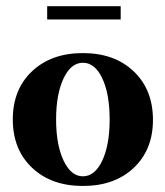

<svg xmlns="http://www.w3.org/2000/svg" viewBox="-20 -599 543 630"><path d="M134.8 -535.2V-578.6H376V-535.2ZM252 11.2Q148.4 11.2 85.2 -48.6Q22 -108.4 22 -207Q22 -305.7 85.2 -365.2Q148.4 -424.8 252 -424.8Q356 -424.8 418.9 -364.7Q481.9 -304.7 481.9 -205.6Q481.9 -107.9 418.9 -48.3Q356 11.2 252 11.2ZM252 -20.5Q291.5 -20.5 315.7 -72.3Q339.8 -124 339.8 -207Q339.8 -290.5 315.7 -341.8Q291.5 -393.1 252 -393.1Q212.9 -393.1 188.5 -341.6Q164.1 -290 164.1 -207Q164.1 -124 188.5 -72.3Q212.9 -20.5 252 -20.5Z"/></svg>

Font: Elstob 18pt
Style: Bold
Weight: 700
Designer: Peter S. Baker
Version: Version 1.015